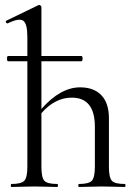

<svg xmlns="http://www.w3.org/2000/svg" viewBox="-20 -745 539 765"><path d="M477 -12Q480 -12 480 -6Q480 0 477 0Q466 0 435.5 -1Q405 -2 386 -2Q367 -2 336.5 -1Q306 0 295 0Q292 0 292 -6Q292 -12 295 -12Q334 -12 346 -25Q358 -38 358 -81V-240Q358 -356 266 -356Q199 -356 145 -294V-81Q145 -38 156.5 -25Q168 -12 208 -12Q211 -12 211 -6Q211 0 208 0Q197 0 166.5 -1Q136 -2 117 -2Q98 -2 67.5 -1Q37 0 26 0Q23 0 23 -6Q23 -12 26 -12Q65 -12 77 -25Q89 -38 89 -81V-501H12Q8 -501 8 -511.5Q8 -522 12 -522H89V-598Q89 -651 72.5 -662.5Q56 -674 11 -652Q8 -651 5.5 -653.5Q3 -656 3 -659Q3 -662 6 -663L134 -725Q138 -726 141.5 -723Q145 -720 145 -717V-522H304Q309 -522 309 -511.5Q309 -501 304 -501H145V-311Q221 -397 299 -397Q354 -397 384 -365.5Q414 -334 414 -274V-81Q414 -38 425.5 -25Q437 -12 477 -12Z"/></svg>

Font: Cormorant
Style: Regular
Weight: 400
Designer: Christian Thalmann (Catharsis Fonts)
Version: Version 1.000;PS 001.000;hotconv 1.0.70;makeotf.lib2.5.58329